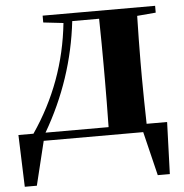

<svg xmlns="http://www.w3.org/2000/svg" viewBox="-53 -597 804 840"><g transform="rotate(-5 349.5 -176.5)"><path d="M410 -35Q412 -151 412 -238V-308Q412 -395 410 -511H292Q263 -258 133 -35ZM667 -35 659 193H606L559 0H122L75 193H22L14 -35H80Q226 -248 253 -506L165 -516V-546H659V-516L577 -509Q576 -467 575 -407Q574 -354 574 -308V-238Q574 -191 575 -137Q576 -76 577 -35Z"/></g></svg>

Font: Source Han Serif SC Heavy
Style: Regular
Weight: 900
Designer: Ryoko NISHIZUKA  (kana & ideographs); Frank Grießhammer (Latin, Greek & Cyrillic); Wenlong ZHANG  (bopomofo); Sandoll Co
Foundry: Adobe Systems Incorporated
Version: Version 1.001 October 20, 2017